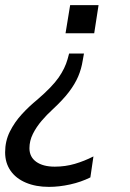

<svg xmlns="http://www.w3.org/2000/svg" viewBox="-38 -523 509 750"><path d="M153 207Q102 207 63 190.5Q24 174 3 143.5Q-18 113 -18 72Q-18 28 0.5 -9Q19 -46 47.5 -77Q76 -108 108 -134Q166 -184 191 -220Q216 -256 226 -292L232 -314H290L285 -286Q280 -254 267.5 -224.5Q255 -195 231.5 -164Q208 -133 167 -95Q145 -75 124.5 -51Q104 -27 90.5 0Q77 27 77 56Q77 90 103.5 109Q130 128 176 128Q217 128 254.5 117Q292 106 327 88L315 170Q279 188 236 197.5Q193 207 153 207ZM347 -503 330 -393H218L236 -503Z"/></svg>

Font: Mulish ExtraLight Medium
Style: Italic
Weight: 500
Italic angle: -9°
Version: Version 3.603